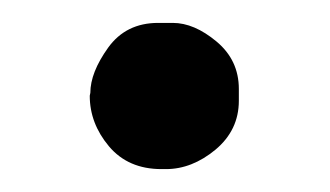

<svg xmlns="http://www.w3.org/2000/svg" viewBox="-20 -135 285 166"><path d="M123.5 11.2H119.6Q90.8 11.2 74.2 -8.5Q57.6 -28.3 57.6 -52.2L58.1 -54.7Q58.1 -72.3 73.5 -93.8Q88.9 -115.2 116.7 -115.2H129.4Q147.9 -115.2 167.2 -99.1Q186.5 -83 186.5 -58.1V-47.9Q186.5 -22.5 166.3 -5.6Q146 11.2 123.5 11.2Z"/></svg>

Font: Averia Serif Libre Light
Style: Regular
Weight: 300
Version: Version 1.002